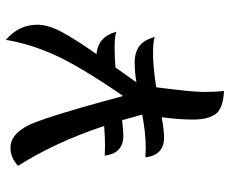

<svg xmlns="http://www.w3.org/2000/svg" viewBox="-85 -690 790 660"><g transform="rotate(-90 310.0 -360.0)"><path d="M105 -395 139 -394Q172 -394 207 -397Q151 -565 70 -693Q98 -719 132 -719Q185 -719 218 -638Q244 -572 292 -398L310 -332Q310 -333 313 -336Q413 -482 451.5 -568Q490 -654 503 -735Q555 -690 555 -627Q555 -590 531 -544.5Q507 -499 454 -423Q513 -419 531 -355Q516 -361 478 -361Q440 -361 408 -358L357 -286Q390 -292 425 -292Q460 -292 481.5 -276Q503 -260 513 -223Q498 -229 455 -229Q412 -229 340 -218Q324 -95 324 -56Q324 -17 327 15Q266 12 247.5 -14.5Q229 -41 229 -90.5Q229 -140 237 -199Q191 -191 167 -191Q107 -191 99 -255L133 -254Q181 -254 246 -266Q241 -286 227 -335Q183 -331 173 -331Q113 -331 105 -395Z"/></g></svg>

Font: Merienda
Style: Regular
Weight: 400
Designer: Eduardo Rodriguez Tunni
Foundry: Eduardo Rodriguez Tunni
Version: Version 1.001